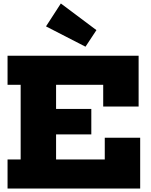

<svg xmlns="http://www.w3.org/2000/svg" viewBox="-20 -1086 868 1106"><path d="M330.5 -1066 535.5 -912.5 472.5 -817 245 -934ZM506 -458.5V-312H202V-458.5ZM583.5 -292.5H787.5V0H23.5V-167.5H99V-597.5H23.5V-765H778.5V-472.5H574.5V-597.5H303V-167.5H583.5Z"/></svg>

Font: Hepta Slab ExtraLight ExtraBold
Style: Regular
Weight: 800
Version: Version 1.102